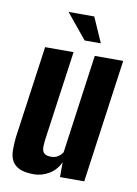

<svg xmlns="http://www.w3.org/2000/svg" viewBox="-77 -700 540 758"><g transform="rotate(10 193.0 -320.5)"><path d="M112 7Q76 7 55 -2.5Q34 -12 24.5 -29Q15 -46 14.5 -70Q14 -94 17 -124L69 -495H183L132 -131Q131 -119 130.5 -108.5Q130 -98 133 -90Q136 -82 144 -77.5Q152 -73 167 -73Q180 -73 189 -77.5Q198 -82 204 -88Q210 -94 213 -99L268 -495H382L313 0H216V-60Q202 -28 173 -10.5Q144 7 112 7ZM218 -548 136 -648H239L283 -548Z"/></g></svg>

Font: Alumni Sans
Style: Bold Italic
Weight: 700
Italic angle: -8°
Designer: Robert E. Leuschke
Foundry: Robert E. Leuschke
Version: Version 1.016